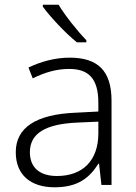

<svg xmlns="http://www.w3.org/2000/svg" viewBox="-20 -879 576 816"><path d="M229 -859H162V-851C191 -810 257 -739 307 -699H347V-708C309 -747 255 -815 229 -859ZM276 -634C212 -634 151 -616 101 -592L119 -546C170 -571 219 -586 274 -586C355 -586 398 -547 398 -442V-405L301 -400C135 -393 47 -338 47 -232C47 -136 110 -83 212 -83C311 -83 360 -123 398 -183H401L411 -93H454V-451C454 -578 396 -634 276 -634ZM308 -358 398 -362V-310C397 -198 333 -131 222 -131C150 -131 107 -166 107 -232C107 -312 173 -352 308 -358Z"/></svg>

Font: Noto Sans Telugu UI Light
Style: Regular
Weight: 300
Designer: Jelle Bosma - Monotype Design Team
Foundry: Monotype Imaging Inc.
Version: Version 2.005